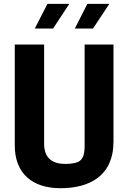

<svg xmlns="http://www.w3.org/2000/svg" viewBox="-20 -959 660 988"><path d="M291 9.5C439 9.5 564 -52.5 564 -231V-730H415.5V-209C415.5 -158 404 -142 391 -131.5C378.5 -121 351 -115.5 315.5 -115.5C254 -115.5 207 -141 207 -220.5V-730H56V-210.5C56 -65.5 147.5 9.5 291 9.5ZM159 -812H253L336.5 -939H224ZM365 -812H458.5L542.5 -939H429.5Z"/></svg>

Font: Monaspace Argon
Style: Bold
Weight: 700
Designer: Riley Cran & the Lettermatic Team
Foundry: Lettermatic
Version: Version 1.000 (Monaspace Argon)